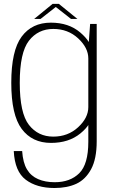

<svg xmlns="http://www.w3.org/2000/svg" viewBox="-20 -712 575 962"><path d="M253 230Q316.5 230 362.5 208.8Q408.5 187.5 436.5 135.8Q464.5 84 464.5 -4V-592H431.5L422.5 -467V-1.5Q422.5 111 377 156Q331.5 201 254 201Q207 201 171 185.5Q135 170 115 136.5Q95 103 91 45H49Q54 147 109 188.5Q164 230 253 230ZM235.5 4Q324.5 4 382.5 -43.2Q440.5 -90.5 440.5 -139L422.5 -175.5Q422.5 -121.5 371.5 -74.5Q320.5 -27.5 247 -27.5Q171 -27.5 125 -86.2Q79 -145 79 -297Q79 -449 125 -508Q171 -567 247 -567Q320.5 -567 371.5 -519.8Q422.5 -472.5 422.5 -419L439.5 -454.5Q439.5 -500.5 381.8 -549.5Q324 -598.5 235 -598.5Q140.5 -598.5 88.5 -528.5Q36.5 -458.5 36.5 -297Q36.5 -136 88.8 -66Q141 4 235.5 4ZM151 -617H183L259.5 -677L336 -617H368L275 -692.5H243.5Z"/></svg>

Font: Anybody UltraCondensed Thin ExtraLight
Style: Regular
Weight: 250
Version: Version 1.111